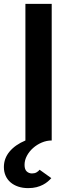

<svg xmlns="http://www.w3.org/2000/svg" viewBox="-35 -720 380 984"><path d="M108.9 244.1Q81.1 244.1 58.1 236.3Q35.2 228.5 18.8 214.4Q2.4 200.2 -6.3 180.4Q-15.1 160.6 -15.1 136.2Q-15.1 91.8 13.9 56.9Q43 22 95.2 0V-700.2H230V0Q204.1 0 179.2 10.5Q154.3 21 134.5 38.6Q114.7 56.2 102.8 78.6Q90.8 101.1 90.8 125Q90.8 148.4 102.1 158.7Q113.3 168.9 128.9 168.9Q142.6 168.9 152.3 163.3Q162.1 157.7 168 149.9L228 192.9Q220.7 201.2 210.2 210.2Q199.7 219.2 185.3 226.8Q170.9 234.4 152.1 239.3Q133.3 244.1 108.9 244.1Z"/></svg>

Font: Overpass
Style: Bold
Weight: 700
Designer: Delve Withrington
Foundry: Delve Fonts
Version: Version 1.001